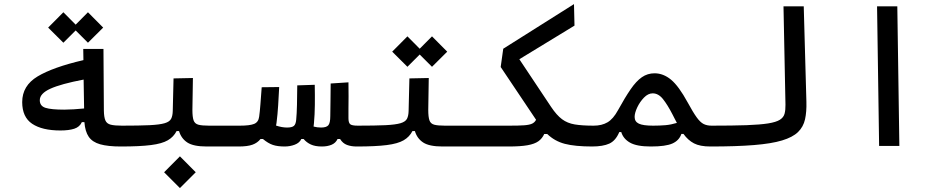

<svg xmlns="http://www.w3.org/2000/svg" viewBox="-20 -725 4728 954"><path d="M280.3 -76.7Q189.5 -76.7 139.9 -109.9Q90.3 -143.1 90.3 -217.8Q90.3 -299.3 166.7 -345.2Q243.2 -391.1 394.5 -426.3L393.6 -481.9H494.1L496.1 -175.8Q496.6 -142.6 503.7 -126.5Q510.7 -110.4 530 -105.5Q549.3 -100.6 585.9 -100.6Q606.4 -100.6 614.5 -91.1Q622.6 -81.5 622.6 -56.2Q622.6 -26.9 613.8 -12Q605 2.9 580.1 2.9Q516.1 2.9 477.5 -8.1Q439 -19 420.9 -45.4Q402.8 -71.8 399.4 -118.2H386.7Q376 -94.2 349.1 -85.4Q322.3 -76.7 280.3 -76.7ZM395.5 -329.6Q282.7 -308.1 230.2 -284.2Q177.7 -260.3 177.7 -227.1Q177.7 -198.2 206.1 -189.2Q234.4 -180.2 299.3 -180.2Q319.8 -180.2 346.9 -181.9Q374 -183.6 397.9 -186ZM417 -512.7 356 -573.7 294.9 -512.7 219.2 -587.9 294.9 -664.1 356 -602.5 417 -664.1 492.7 -587.9Z M580.1 2.9 585.9 -100.6Q672.4 -100.6 722.9 -103Q773.4 -105.5 798.1 -112.8Q822.8 -120.1 830.3 -134.8Q837.9 -149.4 838.4 -174.3L842.3 -335.4L938.5 -337.4L936 -179.2Q936 -143.6 941.9 -127Q947.8 -110.4 965.3 -105.5Q982.9 -100.6 1018.6 -100.6H1171.9Q1190.4 -100.6 1199.5 -87.6Q1208.5 -74.7 1208.5 -56.2Q1208.5 -22 1196 -9.5Q1183.6 2.9 1166 2.9H1007.3Q940.9 2.9 910.6 -17.1Q880.4 -37.1 869.6 -73.7H857.4Q842.8 -44.9 814 -28.1Q785.2 -11.2 730 -4.2Q674.8 2.9 580.1 2.9ZM874 209.5 795.4 130.9 874 51.8 952.6 130.9Z M1394.5 2.9Q1359.4 2.9 1335.9 -4.9Q1312.5 -12.7 1286.6 -34.2H1274.4Q1259.3 -15.1 1234.6 -6.1Q1210 2.9 1166 2.9L1171.9 -100.6Q1221.2 -100.6 1242.7 -109.4Q1264.2 -118.2 1267.6 -145Q1271 -168.5 1273.9 -206.3Q1276.9 -244.1 1280.3 -291.5L1367.2 -292.5Q1364.7 -246.1 1362.1 -201.7Q1359.4 -157.2 1354 -114.7Q1353 -107.9 1351.6 -101.1Q1380.9 -91.3 1406.2 -91.3Q1430.7 -91.3 1440.2 -99.4Q1449.7 -107.4 1451.7 -129.9Q1454.6 -159.2 1455.6 -204.6Q1456.5 -250 1457 -300.8L1543.9 -303.7Q1544.9 -252.9 1544.4 -204.1Q1543.9 -155.3 1540 -113.3Q1539.1 -105 1538.1 -96.2Q1556.2 -91.3 1575.2 -91.3Q1601.6 -91.3 1611.3 -102.5Q1621.1 -113.8 1621.1 -148.4Q1621.1 -183.1 1622.1 -220.7Q1622.6 -258.3 1623 -310.1L1711.4 -315.9Q1711.9 -279.3 1711.9 -246.1Q1711.9 -212.4 1711.4 -184.1Q1711.4 -171.4 1711.4 -160.2Q1711.4 -148.4 1711.4 -137.7Q1711.4 -115.2 1720 -107.9Q1728.5 -100.6 1757.8 -100.6Q1776.4 -100.6 1785.4 -87.6Q1794.4 -74.7 1794.4 -56.2Q1794.4 -22 1782 -9.5Q1769.5 2.9 1752 2.9Q1725.1 2.9 1704.1 -4.9Q1683.1 -12.7 1669.9 -34.2H1657.2Q1647.9 -14.2 1627.2 -5.6Q1606.4 2.9 1579.6 2.9Q1545.9 2.9 1524.4 -7.1Q1502.9 -17.1 1488.8 -34.2H1477.1Q1468.3 -15.1 1444.6 -6.1Q1420.9 2.9 1394.5 2.9Z M1752 2.9 1757.8 -100.6Q1844.2 -100.6 1894.8 -103Q1945.3 -105.5 1970 -112.8Q1994.6 -120.1 2002.2 -134.8Q2009.8 -149.4 2010.3 -174.3L2014.2 -335.4L2110.4 -337.4L2107.9 -179.2Q2107.9 -143.6 2113.8 -127Q2119.6 -110.4 2137.2 -105.5Q2154.8 -100.6 2190.4 -100.6H2343.8Q2362.3 -100.6 2371.3 -87.6Q2380.4 -74.7 2380.4 -56.2Q2380.4 -22 2367.9 -9.5Q2355.5 2.9 2337.9 2.9H2179.2Q2112.8 2.9 2082.5 -17.1Q2052.2 -37.1 2041.5 -73.7H2029.3Q2014.6 -44.9 1985.8 -28.1Q1957 -11.2 1901.9 -4.2Q1846.7 2.9 1752 2.9ZM2126.5 -393.1 2065.4 -454.1 2004.4 -393.1 1928.7 -468.3 2004.4 -544.4 2065.4 -482.9 2126.5 -544.4 2202.1 -468.3Z M2923.8 2.9Q2836.9 2.9 2786.6 -10.3Q2736.3 -23.4 2699.2 -59.1H2684.1Q2674.3 -37.1 2655.5 -23.4Q2636.7 -9.8 2601.6 -3.4Q2566.4 2.9 2506.8 2.9H2337.9L2343.8 -100.6H2511.2Q2558.6 -100.6 2585 -102.5Q2611.3 -104.5 2624.3 -110.8Q2637.2 -117.2 2643.6 -129.9L2467.8 -392.1L2480.5 -482.9L2832 -704.6L2834.5 -597.7L2560.5 -430.7L2718.3 -193.8Q2746.1 -152.3 2772.7 -132.6Q2799.3 -112.8 2835.9 -106.7Q2872.6 -100.6 2929.7 -100.6Q2943.4 -100.6 2950 -87.4Q2956.5 -74.2 2956.5 -58.6Q2956.5 -22.5 2945.8 -9.8Q2935.1 2.9 2923.8 2.9Z M2920.9 2.9Q2907.7 2.9 2901.6 -10.3Q2895.5 -23.4 2895.5 -56.2Q2895.5 -76.7 2904.1 -88.6Q2912.6 -100.6 2929.7 -100.6Q2970.2 -100.6 2998.5 -117.2Q3026.9 -133.8 3050.8 -177.7Q3085.4 -240.7 3113.3 -281.2Q3141.1 -321.8 3169.2 -341.3Q3197.3 -360.8 3232.4 -360.8Q3275.9 -360.8 3314.2 -329.1Q3352.5 -297.4 3397 -215.8Q3423.8 -166.5 3441.7 -141.8Q3459.5 -117.2 3476.1 -108.9Q3492.7 -100.6 3515.6 -100.6Q3534.2 -100.6 3543.2 -95Q3552.2 -89.4 3552.2 -56.2Q3552.2 -14.6 3539.8 -5.9Q3527.3 2.9 3509.8 2.9Q3458 2.9 3428.2 -12.7Q3398.4 -28.3 3376 -59.6H3365.7Q3354.5 -26.9 3321 -12Q3287.6 2.9 3213.9 2.9Q3143.6 2.9 3110.1 -16.4Q3076.7 -35.6 3066.9 -68.8H3057.1Q3039.1 -25.9 3007.6 -11.5Q2976.1 2.9 2920.9 2.9ZM3343.3 -114.3Q3337.9 -124.5 3332.3 -135.3Q3326.7 -146 3320.8 -157.7Q3296.9 -204.1 3274.2 -232.7Q3251.5 -261.2 3223.1 -261.2Q3200.2 -261.2 3179.7 -240Q3159.2 -218.8 3146.2 -191.2Q3133.3 -163.6 3133.3 -144Q3133.3 -120.6 3154.3 -110.6Q3175.3 -100.6 3225.1 -100.6Q3258.3 -100.6 3286.4 -103Q3314.5 -105.5 3343.3 -114.3Z M3509.8 2.9Q3481.4 2.9 3481.4 -51.3Q3481.4 -80.1 3491.2 -90.3Q3501 -100.6 3515.6 -100.6Q3620.6 -100.6 3689 -103Q3757.3 -105.5 3796.9 -111.8Q3836.4 -118.2 3855 -129.9Q3873.5 -141.6 3878.4 -160.2Q3883.3 -178.7 3882.8 -205.1L3873 -693.4H3973.6L3986.8 -219.7Q3988.3 -169.4 3980 -132.1Q3971.7 -94.7 3945.1 -68.8Q3918.5 -43 3865.7 -27.1Q3813 -11.2 3726.1 -4.2Q3639.2 2.9 3509.8 2.9Z M4348.1 0 4337.9 -693.4H4438.5L4448.7 0Z"/></svg>

Font: CaskaydiaMono NF
Style: Regular
Weight: 400
Designer: Aaron Bell
Foundry: Saja Typeworks
Version: Version 2111.001; ttfautohint (v1.8.4);Nerd Fonts 3.1.1